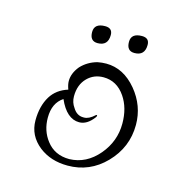

<svg xmlns="http://www.w3.org/2000/svg" viewBox="-62 -394 386 428"><g transform="rotate(15 131.5 -180.0)"><path d="M130 -19Q91 -19 64 -40Q35 -63 35 -98Q35 -131 49 -154Q62 -175 88 -183Q84 -194 84 -202Q84 -220 98 -237Q113 -253 135 -259Q140 -260 145 -260.5Q150 -261 155 -261Q195 -261 225 -225Q254 -190 254 -146Q254 -94 217 -56Q181 -19 130 -19ZM130 -34Q169 -35 197 -68Q224 -100 224 -141Q224 -177 207 -202Q188 -230 157 -230Q135 -230 120 -215Q104 -199 104 -172Q104 -158 112 -147Q121 -132 136 -132H138Q149 -132 162 -144L164 -145L165 -144Q165 -141 163 -139Q148 -119 130 -119Q101 -119 83 -160Q60 -145 60 -111Q60 -81 77 -59Q96 -34 130 -34ZM209 -300Q191 -300 191 -321Q191 -341 216 -341Q233 -341 233 -325Q233 -300 209 -300ZM124 -300Q106 -300 106 -321Q106 -341 131 -341Q148 -341 148 -325Q148 -300 124 -300Z"/></g></svg>

Font: Puppies Play
Style: Regular
Weight: 400
Designer: Robert E. Leuschke
Foundry: Robert E. Leuschke
Version: Version 1.010; ttfautohint (v1.8.3)